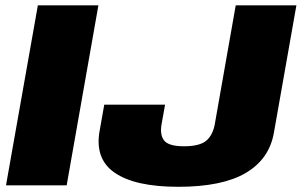

<svg xmlns="http://www.w3.org/2000/svg" viewBox="-20 -695 1132 720"><path d="M2.5 0H230L349 -675H122ZM648.5 5.5Q813 5.5 901.2 -46.2Q989.5 -98 1007 -196.5L1091.5 -675H864L785.5 -229.5Q778 -188 753.2 -167.2Q728.5 -146.5 669.5 -146.5Q610.5 -146.5 594.2 -169.8Q578 -193 587 -235.5L599 -302.5H371L354.5 -209.5Q333 -100.5 409.8 -47.5Q486.5 5.5 648.5 5.5Z"/></svg>

Font: Anybody Thin Black
Style: Italic
Weight: 900
Italic angle: -10°
Version: Version 1.113;gftools[0.9.25]